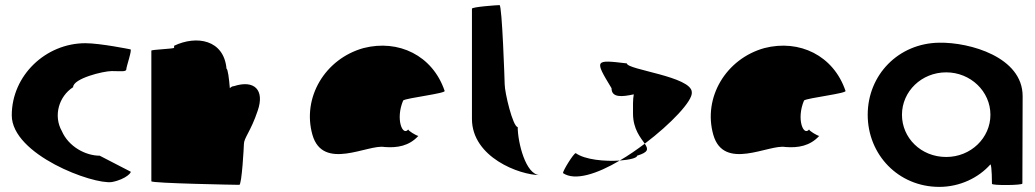

<svg xmlns="http://www.w3.org/2000/svg" viewBox="-20 -723 4050 751"><path d="M26 -272C26 -118 344 0 418 -11C475 -22 498 -52 490 -52L370 -114C314 -114 248 -150 222 -210C188 -270 210 -346 266 -382C266 -416 384 -445 417 -445C451 -445 474 -441 474 -452C474 -462 498 -530 490 -530C490 -530 372 -554 314 -554C159 -554 26 -428 26 -272Z M572 -14C572 -6 906 0 916 0C926 0 934 -152 934 -159C934 -184 961 -209 988 -290C1016 -371 975 -412 895 -386C889 -386 884 -383 879 -378C876 -416 871 -454 866 -454C856 -568 749 -586 661 -544V-536C660 -532 572 -529 572 -525Z M1202 -196C1243 -52 1420 -160 1484 -148C1534 -144 1580 -152 1616 -191C1608 -193 1575 -212 1577 -217C1555 -188 1526 -257 1557 -330C1569 -340 1729 -358 1719 -368C1672 -506 1539 -570 1402 -535C1251 -493 1161 -341 1202 -196ZM1577 -218C1577 -218 1577 -217 1577 -217C1577 -217 1577 -218 1577 -218ZM1617 -192C1617 -192 1616 -191 1616 -191C1618 -191 1618 -191 1617 -190Z M1826 -258C1826 -108 2012 -38 2092 -38C2036 -38 2005 -167 2005 -226C1986 -227 1954 -361 1954 -394C1954 -401 1944 -703 1934 -703C1924 -703 1826 -696 1826 -689Z M2182 -46C2229 -14 2316 -43 2404 -95C2346 -91 2268 -98 2232 -124C2224 -124 2182 -56 2182 -46ZM2372 -378C2372 -340 2413 -344 2459 -354C2455 -333 2456 -306 2456 -279C2456 -218 2486 -184 2502 -161C2605 -239 2690 -329 2686 -362C2686 -424 2432 -450 2432 -475C2306 -490 2304 -490 2372 -378ZM2404 -95C2443 -98 2472 -105 2472 -114C2518 -128 2516 -140 2502 -161C2470 -137 2437 -114 2404 -95Z M2770 -196C2811 -52 2988 -160 3052 -148C3102 -144 3148 -152 3184 -191C3176 -193 3143 -212 3145 -217C3123 -188 3094 -257 3125 -330C3137 -340 3297 -358 3287 -368C3240 -506 3107 -570 2970 -535C2819 -493 2729 -341 2770 -196ZM3145 -218C3145 -218 3145 -217 3145 -217C3145 -217 3145 -218 3145 -218ZM3185 -192C3185 -192 3184 -191 3184 -191C3186 -191 3186 -191 3185 -190Z M3374 -274C3374 -118 3494 8 3654 8C3735 8 3808 -28 3854 -80C3860 -76 3860 -4 3860 -4C3860 3 3979 2 3979 -5L3980 -347C3980 -500 3773 -558 3654 -556C3494 -554 3374 -430 3374 -274ZM3508 -274C3508 -366 3585 -440 3681 -440C3776 -440 3854 -366 3854 -274C3854 -184 3778 -109 3681 -109C3582 -109 3508 -184 3508 -274Z"/></svg>

Font: Ampere
Style: Regular
Weight: 400
Version: Version 1